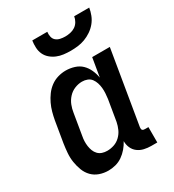

<svg xmlns="http://www.w3.org/2000/svg" viewBox="-181 -842 862 952"><g transform="rotate(-30 250.0 -366.0)"><path d="M159 8Q132 8 108 -0.5Q84 -9 67 -26.5Q50 -44 41 -67.5Q32 -91 28 -116.5Q24 -142 26 -168.5Q28 -195 32 -221L52 -341Q56 -363 62 -385Q68 -407 78 -428Q88 -449 102 -468Q116 -487 135 -501Q154 -515 176.5 -521.5Q199 -528 221 -528Q246 -528 270 -520.5Q294 -513 310.5 -497Q327 -481 337 -459Q347 -437 351 -413L369 -520H470L400 -100Q400 -96 400 -92Q400 -88 402.5 -85Q405 -82 409 -81Q413 -80 418 -80H437V8H403Q382 8 362.5 3.5Q343 -1 327.5 -12.5Q312 -24 304 -42Q296 -60 296 -81Q286 -62 271.5 -45Q257 -28 239 -15.5Q221 -3 200 2.5Q179 8 159 8ZM202 -80Q222 -80 241.5 -86.5Q261 -93 276.5 -108Q292 -123 300.5 -142Q309 -161 313 -181L333 -301Q335 -316 336 -332Q337 -348 335.5 -363Q334 -378 329.5 -392Q325 -406 316.5 -417.5Q308 -429 294 -434.5Q280 -440 264 -440Q243 -440 222 -431.5Q201 -423 185.5 -406Q170 -389 162 -368.5Q154 -348 151 -327L131 -207Q128 -192 127.5 -177.5Q127 -163 129 -149Q131 -135 136 -122Q141 -109 150.5 -99Q160 -89 173.5 -84.5Q187 -80 202 -80ZM293 -600Q273 -600 253 -602.5Q233 -605 215 -612.5Q197 -620 182.5 -632.5Q168 -645 160 -662Q152 -679 151 -699.5Q150 -720 153 -740H239Q237 -726 240 -712Q243 -698 253 -689.5Q263 -681 277 -678Q291 -675 305 -675Q319 -675 334 -678Q349 -681 362 -689.5Q375 -698 383 -712Q391 -726 393 -740H479Q476 -720 468 -699.5Q460 -679 446 -662Q432 -645 413.5 -632.5Q395 -620 375 -612.5Q355 -605 334 -602.5Q313 -600 293 -600Z"/></g></svg>

Font: Iosevka Semibold
Style: Italic
Weight: 600
Italic angle: -9°
Monospace: yes
Designer: Belleve Invis
Foundry: Belleve Invis
Version: Version 32.5.0; ttfautohint (v1.8.4)